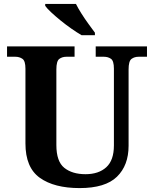

<svg xmlns="http://www.w3.org/2000/svg" viewBox="-20 -951 787 981"><path d="M387 10Q257 10 183.5 -42.5Q110 -95 110 -218V-600Q110 -640 94.5 -650.5Q79 -661 59 -661H16V-714H361V-661H319Q298 -661 283 -650Q268 -639 268 -596V-210Q268 -126 308.5 -93.5Q349 -61 417 -61Q484 -61 523 -96.5Q562 -132 562 -208V-600Q562 -640 547 -650.5Q532 -661 511 -661H469V-714H731V-661H688Q667 -661 652 -650Q637 -639 637 -596V-206Q637 -106 577.5 -48Q518 10 387 10ZM397 -771Q373 -785 345 -804.5Q317 -824 290 -846Q263 -868 241.5 -888Q220 -908 211 -921V-931H368Q379 -909 396 -882Q413 -855 432 -829Q451 -803 465 -784V-771Z"/></svg>

Font: Noto Serif Vithkuqi
Style: Bold
Weight: 700
Version: Version 1.005